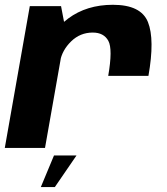

<svg xmlns="http://www.w3.org/2000/svg" viewBox="-31 -618 697 802"><path d="M421 -301H589Q616 -453.5 587 -525.8Q558 -598 440.5 -598Q331 -598 254 -540.8Q177 -483.5 162 -399.5L220 -361.5Q228.5 -408.5 266.2 -445.2Q304 -482 356.5 -482Q402.5 -482 421.5 -447.5Q440.5 -413 421 -301ZM-11 0H157L243.5 -490L224 -592.5H93.5ZM139.5 163.5H198L288.5 31.5H194.5Z"/></svg>

Font: Anybody Thin
Style: Bold Italic
Weight: 700
Italic angle: -10°
Version: Version 1.113;gftools[0.9.25]